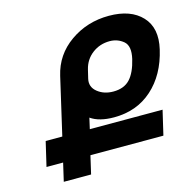

<svg xmlns="http://www.w3.org/2000/svg" viewBox="-109 -863 975 971"><g transform="rotate(-15 378.5 -377.0)"><path d="M749 -522Q720 -396 638.5 -323Q557 -250 438 -250Q360 -250 316 -281L303 -224H684L654 -96H272L250 -1H107L129 -96H42L72 -224H159L228 -523Q252 -628 341 -690.5Q430 -753 544 -753Q658 -753 716 -691Q774 -629 749 -522ZM468 -377Q524 -377 555 -410Q586 -443 602 -511Q617 -576 587 -602Q556 -628 515 -628Q463 -628 423.5 -598Q384 -568 372 -518L361 -472Q352 -431 385.5 -404Q419 -377 468 -377Z"/></g></svg>

Font: Miedinger
Style: Bold-Italic
Weight: 700
Italic angle: -13°
Version: Version 001.000